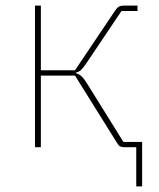

<svg xmlns="http://www.w3.org/2000/svg" viewBox="-20 -526 568 686"><path d="M466.8 140.1V0H423.8Q414.6 0 409.2 -2.9Q403.8 -5.9 398.9 -14.2L248 -255.9H126V0H105V-505.9H126V-274.9H248L391.1 -487.8Q397.9 -498 404.3 -502Q410.6 -505.9 420.9 -505.9H471.2V-486.8H414.1L289.1 -300.8Q277.3 -283.2 269.8 -276.1Q262.2 -269 252 -267.1V-264.2Q262.7 -261.2 271.5 -253.2Q280.3 -245.1 292 -226.1L420.9 -19H487.8V140.1Z"/></svg>

Font: Anuphan Thin
Style: Regular
Weight: 250
Designer: Mike Abbink, Paul van der Laan, Pieter van Rosmalen, Mint Tantisuwanna
Foundry: Bold Monday; Cadson Demak
Version: Version 3.002;hotconv 1.0.109;makeotfexe 2.5.65596